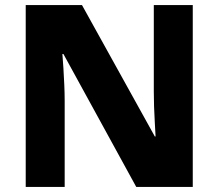

<svg xmlns="http://www.w3.org/2000/svg" viewBox="-20 -734 858 754"><path d="M81 0V-714H302L588 -198H591Q590 -220 588 -251Q586 -282 585 -315.5Q584 -349 584 -374V-714H737V0H515L229 -522H225Q227 -499 229 -466.5Q231 -434 232.5 -400.5Q234 -367 234 -338V0Z"/></svg>

Font: Noto Sans Symbols ExtraBold
Style: Regular
Weight: 800
Version: Version 2.002